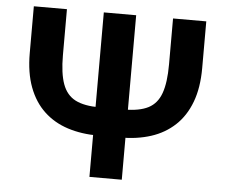

<svg xmlns="http://www.w3.org/2000/svg" viewBox="-52 -787 993 846"><g transform="rotate(5 445.0 -364.0)"><path d="M679.7 -727.5H826.7V-520.5Q826.7 -433.6 802.7 -370.1Q778.8 -306.6 734.6 -265.4Q690.4 -224.1 629.4 -204.3Q568.4 -184.6 493.7 -184.6H396.5Q322.3 -184.6 261 -204.3Q199.7 -224.1 155.8 -265.4Q111.8 -306.6 87.9 -370.1Q64 -433.6 64 -520.5V-727.5H210.4V-523.9Q210.4 -443.8 227.5 -396.7Q244.6 -349.6 283.9 -329.3Q323.2 -309.1 391.1 -309.1H499.5Q567.4 -309.1 606.7 -329.3Q646 -349.6 662.8 -396.7Q679.7 -443.8 679.7 -523.9ZM373.5 -727.5H516.6V0H373.5Z"/></g></svg>

Font: Inter 17pt
Style: Bold
Weight: 700
Version: Version 4.001;git-66647c0bb